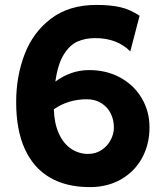

<svg xmlns="http://www.w3.org/2000/svg" viewBox="-20 -745 659 777"><path d="M365.2 -590.8Q325.2 -590.8 293.7 -576.9Q262.2 -563 238 -524.2Q213.9 -485.4 204.1 -415Q267.6 -461.4 340.8 -461.4Q411.6 -461.4 467.3 -430.7Q522.9 -399.9 554 -346.9Q585 -293.9 585 -229.5Q585 -160.6 554.9 -105.7Q524.9 -50.8 470 -19.3Q415 12.2 343.3 12.2Q248.5 12.2 182.1 -26.4Q115.7 -64.9 80.6 -141.8Q45.4 -218.8 45.4 -332Q45.4 -436 79.6 -525.4Q113.8 -614.7 186.8 -669.9Q259.8 -725.1 370.1 -725.1Q428.2 -725.1 468.3 -715.6Q508.3 -706.1 544.9 -681.2L507.3 -537.1Q453.6 -590.8 365.2 -590.8ZM336.9 -122.1Q366.7 -122.1 390.6 -137.7Q414.6 -153.3 427.7 -178.2Q440.9 -203.1 440.9 -228.5Q440.9 -259.8 428 -285.9Q415 -312 390.1 -327.6Q365.2 -343.3 331.1 -343.3Q256.3 -343.3 197.8 -302.7Q199.7 -244.6 218.5 -203.9Q237.3 -163.1 268.3 -142.6Q299.3 -122.1 336.9 -122.1Z"/></svg>

Font: Lesson One Extra
Style: Regular
Weight: 800
Designer: But Ko, Victor Gaultney, Annie Olsen, Julie Remington, Don Collingsworth, Eric Hays, Becca Hirsbrunner
Version: Version 1.100